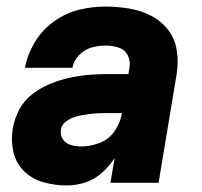

<svg xmlns="http://www.w3.org/2000/svg" viewBox="-20 -558 616 586"><path d="M184 8Q212 8 240 -1Q268 -10 291 -30.5Q314 -51 330 -76L317 0H464L519 -331Q525 -368 519.5 -404Q514 -440 493 -467Q472 -494 441 -510Q410 -526 374 -532Q338 -538 302 -538Q261 -538 220.5 -528Q180 -518 144 -492Q108 -466 86 -429Q64 -392 56 -351H201Q205 -373 221.5 -390Q238 -407 259.5 -413Q281 -419 302 -419Q322 -419 341.5 -413Q361 -407 370 -389Q379 -371 375 -351L372 -332H310Q280 -332 250.5 -329.5Q221 -327 191.5 -320.5Q162 -314 133 -302Q104 -290 78.5 -270.5Q53 -251 38.5 -223Q24 -195 19 -166Q13 -129 21 -94Q29 -59 54 -35Q79 -11 113.5 -1.5Q148 8 184 8ZM228 -111Q211 -111 196 -115.5Q181 -120 172 -133Q163 -146 166 -163Q168 -176 179.5 -185.5Q191 -195 204 -199.5Q217 -204 230.5 -206.5Q244 -209 257 -210.5Q270 -212 283.5 -212.5Q297 -213 310 -213H352Q348 -185 330.5 -159Q313 -133 284.5 -122Q256 -111 228 -111Z"/></svg>

Font: Iosevka Sparkle Heavy Oblique
Style: Regular
Weight: 900
Italic angle: -9°
Designer: Belleve Invis
Foundry: Belleve Invis
Version: Version 4.5.0; ttfautohint (v1.8.3)